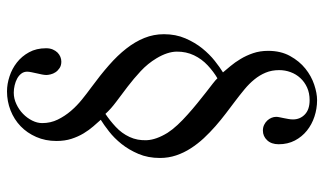

<svg xmlns="http://www.w3.org/2000/svg" viewBox="-206 -511 912 540"><g transform="rotate(90 250.0 -241.0)"><path d="M353.5 -256.3Q344.7 -270 331.3 -284.4Q317.9 -298.8 302.2 -312.7Q286.6 -326.7 270.5 -339.8Q254.4 -353 240.2 -364Q226.1 -375 215.3 -383.3Q204.6 -391.6 200.2 -396.5Q181.6 -385.7 163.8 -369.1Q146 -352.5 135.5 -330.6Q125 -308.6 125.2 -282.2Q125.5 -255.9 144 -225.1Q158.7 -200.7 179.9 -180.9Q201.2 -161.1 223.6 -144Q246.1 -127 266.6 -111.6Q287.1 -96.2 300.3 -81.5Q318.8 -93.8 336.9 -110.6Q355 -127.4 365.2 -149.4Q375.5 -171.4 374.3 -198Q373 -224.6 353.5 -256.3ZM424.3 -234.9Q424.3 -201.2 412.8 -174.3Q401.4 -147.5 384.8 -126.7Q368.2 -106 349.6 -91.6Q331.1 -77.1 316.9 -68.4Q325.2 -59.1 335.4 -47.4Q345.7 -35.6 355 -20.3Q364.3 -4.9 370.4 13.9Q376.5 32.7 376.5 56.2Q376.5 87.4 365.2 113Q354 138.7 335 157Q315.9 175.3 290.5 185.3Q265.1 195.3 236.8 195.3Q216.3 195.3 194.8 188.2Q173.3 181.2 155.8 167.5Q138.2 153.8 127 133.3Q115.7 112.8 115.7 85.4Q115.7 74.7 119.1 66.7Q122.6 58.6 127.9 53.2Q133.3 47.9 139.9 45.2Q146.5 42.5 153.3 42.5Q164.1 42.5 171.4 47.4Q178.7 52.2 183.1 58.8Q187.5 65.4 189.2 72.8Q190.9 80.1 190.9 84.5Q190.9 89.8 189.5 96.9Q188 104 186.3 111.6Q184.6 119.1 183.1 126.5Q181.6 133.8 181.6 138.7Q181.6 147.9 187 155Q192.4 162.1 200.9 166.7Q209.5 171.4 220 173.8Q230.5 176.3 240.7 176.3Q257.3 176.3 272.9 168.9Q288.6 161.6 300.3 150.1Q312 138.7 319.1 124.5Q326.2 110.4 326.2 96.2Q326.2 72.8 316.4 52.7Q306.6 32.7 292 15.6Q277.3 -1.5 259.8 -15.6Q242.2 -29.8 226.1 -41.5Q191.4 -66.9 163.6 -91.3Q135.7 -115.7 116.5 -140.4Q97.2 -165 86.7 -191.2Q76.2 -217.3 76.2 -246.1Q76.2 -279.3 87.9 -306.4Q99.6 -333.5 116.2 -354Q132.8 -374.5 151.4 -389.2Q169.9 -403.8 183.6 -412.1Q176.3 -420.9 165.8 -433.3Q155.3 -445.8 145.8 -461.7Q136.2 -477.5 129.6 -496.8Q123 -516.1 123 -539.1Q123 -574.7 137.5 -600.8Q151.9 -627 172.9 -643.8Q193.8 -660.6 218 -668.7Q242.2 -676.8 261.7 -676.8Q285.6 -676.8 307.9 -669.4Q330.1 -662.1 347.4 -648.2Q364.7 -634.3 375.2 -614.3Q385.7 -594.2 385.7 -568.8Q385.7 -548.3 374.5 -536.4Q363.3 -524.4 347.2 -524.4Q338.4 -524.4 331.3 -527.8Q324.2 -531.2 319.1 -536.6Q314 -542 311.3 -548.6Q308.6 -555.2 308.6 -562Q308.6 -565.4 309.8 -571.3Q311 -577.1 312.3 -583.5Q313.5 -589.8 314.7 -596.4Q315.9 -603 315.9 -608.9Q315.9 -628.9 302 -642.3Q288.1 -655.8 261.7 -655.8Q241.7 -655.8 226.1 -648.7Q210.4 -641.6 199.5 -629.6Q188.5 -617.7 182.9 -602.3Q177.2 -586.9 177.2 -570.3Q177.2 -549.3 184.3 -532.2Q191.4 -515.1 203.4 -500.5Q215.3 -485.8 231.2 -472.7Q247.1 -459.5 264.6 -446.3Q280.8 -434.1 298.8 -420.4Q316.9 -406.7 334.7 -391.1Q352.5 -375.5 368.7 -358.2Q384.8 -340.8 397.2 -321.5Q409.7 -302.2 417 -280.5Q424.3 -258.8 424.3 -234.9Z"/></g></svg>

Font: Doulos SIL Phon
Style: Regular
Weight: 400
Designer: Walt Agee, Victor Gaultney, Peter Martin, Debbi Hosken, Becca Hirsbrunner
Foundry: SIL International
Version: Version 5.000